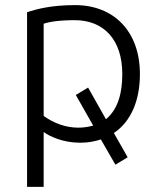

<svg xmlns="http://www.w3.org/2000/svg" viewBox="-20 -547 623 752"><path d="M86 -499V185H151V-30C174 -13 226 12 294 12C325 12 351 7 375 -1L432 98L480 69L426 -26C493 -71 528 -153 528 -257C528 -425 425 -527 274 -527C182 -527 125 -512 86 -499ZM273 -468C385 -468 459 -393 459 -257C459 -182 442 -119 395 -80L325 -204L277 -175L345 -55C326 -50 307 -47 287 -47C238 -47 191 -64 151 -93V-454C171 -461 209 -468 273 -468Z"/></svg>

Font: Repo Light
Style: Regular
Weight: 300
Designer: Stefan Peev
Foundry: Context Ltd
Version: Version 001.502